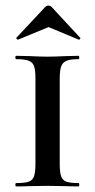

<svg xmlns="http://www.w3.org/2000/svg" viewBox="-20 -668 340 688"><path d="M262 -12Q264 -12 264 -6Q264 0 262 0Q233 0 216 -1L149 -2L85 -1Q68 0 38 0Q35 0 35 -6Q35 -12 38 -12Q69 -12 83 -17Q97 -22 102 -36.5Q107 -51 107 -81V-387Q107 -417 102 -431Q97 -445 82.5 -450.5Q68 -456 38 -456Q35 -456 35 -462Q35 -468 38 -468L85 -467Q125 -465 149 -465Q176 -465 218 -467L262 -468Q264 -468 264 -462Q264 -456 262 -456Q232 -456 218 -450Q204 -444 199 -429.5Q194 -415 194 -385V-81Q194 -51 199 -36.5Q204 -22 218 -17Q232 -12 262 -12ZM142 -643Q147 -648 154 -648Q160 -648 165 -643L267 -533Q268 -533 268 -531Q268 -529 265.5 -527Q263 -525 262 -526L154 -571L45 -526Q43 -525 40 -528.5Q37 -532 39 -533Z"/></svg>

Font: Cormorant SC SemiBold
Style: Regular
Weight: 600
Designer: Christian Thalmann (Catharsis Fonts)
Version: Version 3.000